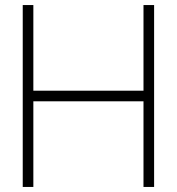

<svg xmlns="http://www.w3.org/2000/svg" viewBox="-20 -740 700 760"><path d="M112 0H70V-720H112V-381H548V-720H590V0H548V-339H112Z"/></svg>

Font: Manrope Variable Light
Style: Regular
Weight: 200
Designer: Mikhail Sharanda
Foundry: Mikhail Sharanda
Version: Version 4.505